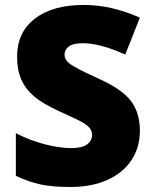

<svg xmlns="http://www.w3.org/2000/svg" viewBox="-20 -744 617 774"><path d="M543.9 -216.8Q543.9 -150.4 510.3 -98.9Q476.6 -47.4 413.1 -18.8Q349.6 9.8 264.2 9.8Q192.9 9.8 144.5 -0.2Q96.2 -10.3 43.9 -35.2V-207Q99.1 -178.7 158.7 -162.8Q218.3 -147 268.1 -147Q311 -147 331.1 -161.9Q351.1 -176.8 351.1 -200.2Q351.1 -214.8 343 -225.8Q335 -236.8 317.1 -248Q299.3 -259.3 222.2 -293.9Q152.3 -325.7 117.4 -355.5Q82.5 -385.3 65.7 -423.8Q48.8 -462.4 48.8 -515.1Q48.8 -613.8 120.6 -668.9Q192.4 -724.1 317.9 -724.1Q428.7 -724.1 543.9 -672.9L484.9 -523.9Q384.8 -569.8 312 -569.8Q274.4 -569.8 257.3 -556.6Q240.2 -543.5 240.2 -523.9Q240.2 -502.9 262 -486.3Q283.7 -469.7 379.9 -425.8Q472.2 -384.3 508.1 -336.7Q543.9 -289.1 543.9 -216.8Z"/></svg>

Font: Sahel Black FD
Style: Black-FD
Weight: 900
Foundry: Saber Rastikerdar (saber.rastikerdar@gmail.com)
Version: Version 3.3.1